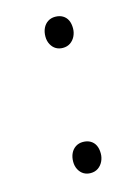

<svg xmlns="http://www.w3.org/2000/svg" viewBox="-83 -528 418 586"><g transform="rotate(-15 125.5 -234.5)"><path d="M88 -37Q88 -52 93.5 -63.5Q99 -75 109 -81.5Q119 -88 132 -88Q146 -88 156 -82Q166 -76 171 -65.5Q176 -55 176 -40Q176 -27 170.5 -15.5Q165 -4 155 3Q145 10 131 10Q119 10 109.5 4.5Q100 -1 94 -12Q88 -23 88 -37ZM105 -428Q105 -443 110.5 -454.5Q116 -466 126 -472.5Q136 -479 149 -479Q163 -479 173 -473Q183 -467 188 -456.5Q193 -446 193 -431Q193 -418 187.5 -406.5Q182 -395 172 -388Q162 -381 148 -381Q136 -381 126.5 -386.5Q117 -392 111 -403Q105 -414 105 -428Z"/></g></svg>

Font: Literata 18pt ExtraLight
Style: Italic
Weight: 250
Italic angle: -2°
Designer: Latin by Veronika Burian and Jose Scaglione. Greek by Irene Vlachou. Cyrillic by Vera Evstafieva
Foundry: TypeTogether
Version: Version 3.103;gftools[0.9.29]